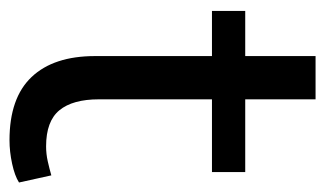

<svg xmlns="http://www.w3.org/2000/svg" viewBox="-160 -515 684 404"><g transform="rotate(90 182.0 -313.0)"><path d="M275 9Q186 9 142 -37.5Q98 -84 98 -171V-417H3V-487H98V-635H189V-487H342V-417H189V-179Q189 -124 212 -96Q235 -68 288 -68Q304 -68 319.5 -71.5Q335 -75 349 -79L364 -11Q350 -2 324.5 3.5Q299 9 275 9Z"/></g></svg>

Font: Nunito Sans 12pt ExtraLight 12pt Medium
Style: Regular
Weight: 500
Version: Version 3.101;gftools[0.9.27]